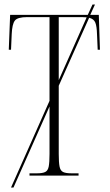

<svg xmlns="http://www.w3.org/2000/svg" viewBox="-20 -780 488 853"><path d="M29 53 200 -332V-704H101Q58 -704 46 -688.5Q34 -673 32 -628L29 -559H19L25 -714H370L391 -760H402L381 -714H419L424 -559H414L411 -628Q410 -663 403.5 -679.5Q397 -696 376 -701L241 -399V-96Q241 -59 244.5 -40.5Q248 -22 260 -16Q272 -10 297 -10H329V0H111V-10H145Q169 -10 181 -16Q193 -22 196.5 -40.5Q200 -59 200 -96V-307L40 53ZM241 -704V-424L365 -703Q356 -704 342 -704Z"/></svg>

Font: Noto Serif Display ExtraCondensed ExtraLight
Style: Regular
Weight: 200
Width: 2
Designer: Monotype Design Team
Foundry: Monotype Imaging Inc.
Version: Version 2.009